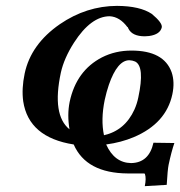

<svg xmlns="http://www.w3.org/2000/svg" viewBox="-20 -472 610 650"><path d="M334.5 -133.8Q320.8 -66.9 332 -14.2Q402.8 -30.3 435.1 -101.1Q443.8 -120.6 448.2 -142.1Q470.7 -247.1 437.5 -263.7Q428.7 -267.6 418 -268.1Q377.4 -268.1 348.6 -185.1Q340.3 -160.6 334.5 -133.8ZM423.8 80.1Q484.4 79.1 499.5 11.2L570.3 12.2Q560.1 42 550.8 85.9Q547.4 102.5 544.4 153.8L470.2 158.2Q475.6 131.8 470.7 117.2Q469.2 115.7 468.8 115.2H412.6Q272 114.3 229.5 17.1Q77.1 -6.8 58.6 -128.9Q52.7 -171.9 63.5 -223.1Q84.5 -322.3 182.6 -390.1Q272.5 -451.7 376 -452.1Q454.1 -451.7 494.1 -424.8Q529.8 -395 527.8 -379.9Q522.5 -355.5 484.9 -350.1Q477.1 -349.1 470.2 -349.1Q428.2 -349.1 415 -374.5Q413.1 -377.9 412.1 -380.9L411.6 -379.9Q385.7 -415 351.6 -417Q288.1 -417 230.5 -327.6Q196.8 -274.9 186 -226.1Q155.3 -82.5 215.3 -34.2Q207 -83.5 215.8 -127Q238.3 -232.9 325.2 -277.8Q370.6 -300.8 424.8 -300.8Q534.7 -300.8 561 -227.5Q572.3 -194.3 563.5 -152.8Q542.5 -54.2 433.1 -7.8Q390.1 10.3 339.4 17.1Q367.2 79.1 423.8 80.1Z"/></svg>

Font: Linux Libertine Slanted O
Style: Bold Slanted
Weight: 700
Designer: Philipp H. Poll
Foundry: Philipp H. Poll
Version: Version 5.0.0